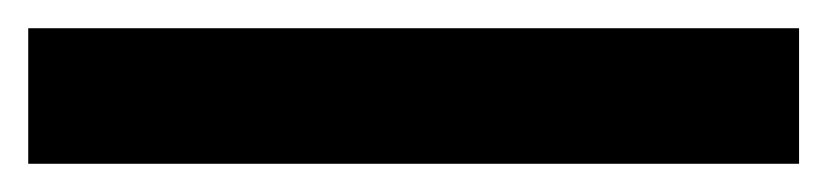

<svg xmlns="http://www.w3.org/2000/svg" viewBox="-20 88 586 136"><path d="M546 204H0V108H546Z"/></svg>

Font: Repo
Style: DemiBold
Weight: 600
Designer: Stefan Peev
Foundry: Context Ltd
Version: Version 001.000